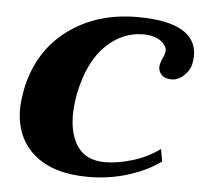

<svg xmlns="http://www.w3.org/2000/svg" viewBox="-43 -552 644 607"><g transform="rotate(5 279.0 -248.5)"><path d="M25 -186Q25 -210 32 -248Q57 -370 148.5 -438.5Q240 -507 370 -507Q464 -507 511 -480Q558 -453 558 -401Q558 -388 555 -374Q551 -354 533 -337Q515 -320 494 -320Q473 -320 462.5 -330.5Q452 -341 452 -356Q452 -366 460 -384Q464 -391 467 -403Q471 -421 450.5 -437.5Q430 -454 392 -454Q326 -454 273.5 -402.5Q221 -351 200 -249Q193 -209 193 -181Q193 -118 220.5 -79.5Q248 -41 307 -41Q347 -41 394.5 -55.5Q442 -70 480 -98L487 -59Q447 -29 386.5 -9.5Q326 10 258 10Q146 10 85.5 -42.5Q25 -95 25 -186Z"/></g></svg>

Font: Trirong ExtraBold
Style: Italic
Weight: 800
Italic angle: -12°
Designer: Katatrad Team
Foundry: CadsonDemak
Version: Version 1.001